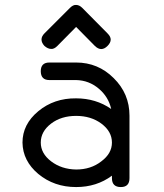

<svg xmlns="http://www.w3.org/2000/svg" viewBox="-20 -757 665 777"><path d="M288 -288C328 -288 362 -277.7 390 -257C418.7 -235.7 433 -210 433 -180C433 -150.7 418.7 -125.3 390 -104C362 -82 328 -71 288 -71C248.7 -71.7 215 -82.7 187 -104C159 -125.3 145 -150.7 145 -180C145 -210 159 -235.7 187 -257C214.3 -277.7 248 -288 288 -288ZM504 -289C504 -348.3 482.7 -399 440 -441C398 -483 347.3 -504 288 -504H180C156.7 -504 145 -492.3 145 -469C145 -445 156.7 -433 180 -433H288C322.7 -432.3 353.3 -420.7 380 -398C406 -376 422.7 -348.7 430 -316C388.7 -344.7 341.3 -359 288 -359C228.7 -359.7 177.7 -342.3 135 -307C92.3 -271.7 71 -229.3 71 -180C71.7 -130.7 93 -88.3 135 -53C177.7 -17.7 228.7 0 288 0C343.3 0 391.7 -15.3 433 -46V-36C433 -12 445 0 469 0C492.3 0 504 -12 504 -36V-108V-180V-252V-288ZM288 -648C322 -613.3 347.3 -587.7 364 -571C381.3 -554.3 398.3 -554.3 415 -571C423.7 -579.7 428 -588.3 428 -597C428 -605 423.7 -613.3 415 -622C369.7 -668 335.7 -702.3 313 -725C305 -733 296.7 -737 288 -737C280 -737.7 271.7 -733.7 263 -725L160 -622C152 -614 148 -605.7 148 -597C148 -588.3 152 -579.7 160 -571C169.3 -563 178.3 -559 187 -559C195 -558.3 203.3 -562.3 212 -571C250 -609 275.3 -634.7 288 -648Z"/></svg>

Font: Semi-Coder
Style: Regular
Weight: 400
Version: 0.1000